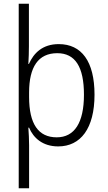

<svg xmlns="http://www.w3.org/2000/svg" viewBox="-20 -780 582 1036"><path d="M490 -269C490 -449 420 -542 297 -542C210 -542 162 -494 136 -435H133C135 -463 136 -504 136 -531V-760H81V236H137V3C137 -26 135 -65 133 -91H137C160 -36 210 10 294 10C415 10 490 -87 490 -269ZM433 -269C433 -118 382 -39 286 -39C187 -39 137 -111 137 -257V-281C137 -418 186 -493 289 -493C386 -493 433 -419 433 -269Z"/></svg>

Font: Noto Sans Armenian SemiCondensed Light
Style: Regular
Weight: 300
Width: 4
Designer: Monotype Design Team
Foundry: Monotype Imaging Inc.
Version: Version 2.008